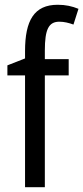

<svg xmlns="http://www.w3.org/2000/svg" viewBox="-20 -785 349 805"><path d="M268 -469V-537H168V-573C168 -662 184 -694 229 -694C249 -694 269 -689 288 -682L309 -748C282 -759 255 -765 222 -765C123 -765 85 -699 85 -571V-540L11 -511V-469H85V0H168V-469Z"/></svg>

Font: Noto Sans Malayalam Condensed
Style: Regular
Weight: 400
Width: 3
Designer: Jelle Bosma - Monotype Design Team
Foundry: Monotype Imaging Inc.
Version: Version 2.104